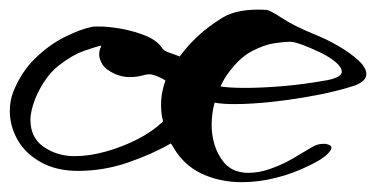

<svg xmlns="http://www.w3.org/2000/svg" viewBox="-29 -348 766 391"><path d="M463 23Q423 23 388 8.5Q353 -6 331 -37L319 -56Q281 -34 231.5 -17Q182 0 130 0Q86 0 54.5 -17.5Q23 -35 7 -63Q-9 -91 -9 -122Q-9 -143 -2 -161Q14 -201 42 -228.5Q70 -256 101.5 -272Q133 -288 157 -293Q160 -294 164.5 -294Q169 -294 174 -294Q192 -294 217.5 -289.5Q243 -285 267 -275.5Q291 -266 302 -249Q304 -245 314 -241.5Q324 -238 337 -233Q354 -256 374.5 -275Q395 -294 424 -312Q455 -331 512 -328Q520 -328 544 -312Q568 -296 609 -279Q637 -268 661.5 -253.5Q686 -239 701.5 -224.5Q717 -210 717 -197Q717 -183 694 -174Q661 -163 617 -154.5Q573 -146 528.5 -141Q484 -136 449 -136Q423 -136 408 -139Q402 -117 402 -93Q402 -73 408 -53Q414 -33 428 -16Q438 -5 450.5 -0.5Q463 4 476 4Q498 4 519.5 -3.5Q541 -11 557 -19.5Q573 -28 577 -31Q597 -43 607.5 -49Q618 -55 628 -55Q630 -55 633 -55Q636 -55 638 -54Q646 -52 646 -47Q646 -42 636 -32.5Q626 -23 601 -11Q569 5 533.5 14Q498 23 463 23ZM471 -169Q503 -169 546 -172.5Q589 -176 639 -185Q667 -191 667 -202Q667 -211 654.5 -221.5Q642 -232 623.5 -241Q605 -250 587.5 -256.5Q570 -263 561 -263Q551 -263 530 -260Q509 -257 483.5 -243.5Q458 -230 435 -198Q428 -189 420 -172Q437 -169 471 -169ZM123 -30Q153 -30 187 -39.5Q221 -49 252 -65Q283 -81 303 -101Q299 -116 299 -134Q299 -148 301.5 -161Q304 -174 308 -184Q296 -192 281 -196Q274 -198 262 -194.5Q250 -191 234 -191Q221 -191 206 -197Q186 -206 179.5 -217Q173 -228 173 -236Q173 -245 175.5 -250Q178 -255 176 -255Q167 -253 142.5 -244.5Q118 -236 90.5 -214.5Q63 -193 44 -150Q33 -123 33 -104Q33 -67 60.5 -48.5Q88 -30 123 -30Z"/></svg>

Font: Grechen Fuemen
Style: Regular
Weight: 400
Designer: Robert E. Leuschke
Foundry: Robert E. Leuschke
Version: Version 1.010; ttfautohint (v1.8.3)